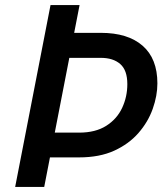

<svg xmlns="http://www.w3.org/2000/svg" viewBox="-20 -740 653 760"><path d="M236 -610H379Q486 -610 544.5 -559Q603 -508 603 -410Q603 -361 584.5 -309Q566 -257 528 -213.5Q490 -170 432 -143.5Q374 -117 293 -117H138L157 -215H293Q358 -215 400.5 -242Q443 -269 463.5 -313Q484 -357 484 -407Q484 -462 456 -486.5Q428 -511 379 -511H217ZM180 -720H295L155 0H40Z"/></svg>

Font: Kufam Medium
Style: Italic
Weight: 500
Italic angle: -11°
Designer: Artur Schmal
Foundry: Original Type
Version: Version 1.301; ttfautohint (v1.8.3)